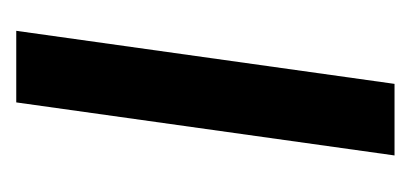

<svg xmlns="http://www.w3.org/2000/svg" viewBox="-150 -338 489 228"><g transform="rotate(-90 94.0 -224.5)"><path d="M170.9 -449.2 107.9 0H22.9L85.9 -449.2Z"/></g></svg>

Font: Myanmar Pyu Pro
Style: Regular
Weight: 400
Designer: Khon Soe Zaw Thu
Foundry: PaOh Unicode
Version: Version 2.00 April 29, 2017